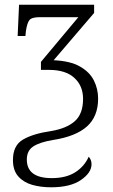

<svg xmlns="http://www.w3.org/2000/svg" viewBox="-20 -556 480 816"><path d="M197 240Q153 240 116.5 229.5Q80 219 57.5 193.5Q35 168 35 124Q35 62 78 37Q121 12 197 1Q263 -10 298 -41Q333 -72 333 -136Q333 -191 296 -225Q259 -259 188 -259H154V-293L313 -483H149Q115 -483 105 -470.5Q95 -458 90 -423L88 -403H55L61 -536H380V-501L208 -300Q278 -297 319.5 -273.5Q361 -250 379 -214Q397 -178 397 -137Q397 -61 349.5 -18.5Q302 24 205 39Q150 48 122 66Q94 84 94 122Q94 201 200 201Q261 201 300 176Q339 151 357 110Q369 123 369 142Q369 178 324 209Q279 240 197 240Z"/></svg>

Font: Noto Serif SemiCondensed Light
Style: Regular
Weight: 300
Width: 4
Designer: Monotype Design Team
Foundry: Monotype Imaging Inc.
Version: Version 2.013